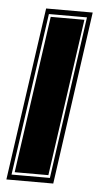

<svg xmlns="http://www.w3.org/2000/svg" viewBox="-73 -622 337 653"><g transform="rotate(5 95.5 -295.5)"><path d="M-26 0 58 -591H217L134 0ZM-10 -18H121L199 -573H69ZM0 -27 76 -564H191L115 -27Z"/></g></svg>

Font: Alumni Sans Collegiate One
Style: Italic
Weight: 400
Italic angle: -8°
Designer: Robert E. Leuschke
Foundry: Robert E. Leuschke
Version: Version 1.100